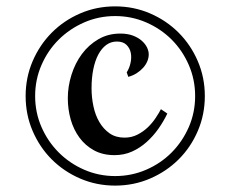

<svg xmlns="http://www.w3.org/2000/svg" viewBox="-20 -580 720 600"><path d="M60.1 -279.8Q60.1 -337.9 82 -388.9Q104 -439.9 141.8 -478Q179.7 -516.1 230.7 -538.1Q281.7 -560.1 339.8 -560.1Q397.9 -560.1 449 -538.1Q500 -516.1 538.1 -478Q576.2 -439.9 598.1 -388.9Q620.1 -337.9 620.1 -279.8Q620.1 -221.7 598.1 -170.7Q576.2 -119.6 538.1 -81.8Q500 -43.9 449 -22Q397.9 0 339.8 0Q281.7 0 230.7 -22Q179.7 -43.9 141.8 -81.8Q104 -119.6 82 -170.7Q60.1 -221.7 60.1 -279.8ZM89.8 -279.8Q89.8 -228.5 109.6 -183.1Q129.4 -137.7 163.6 -103.5Q197.8 -69.3 243.2 -49.6Q288.6 -29.8 339.8 -29.8Q391.1 -29.8 436.8 -49.6Q482.4 -69.3 516.4 -103.5Q550.3 -137.7 570.1 -183.1Q589.8 -228.5 589.8 -279.8Q589.8 -331.1 570.1 -376.7Q550.3 -422.4 516.4 -456.3Q482.4 -490.2 436.8 -510Q391.1 -529.8 339.8 -529.8Q288.6 -529.8 243.2 -510Q197.8 -490.2 163.6 -456.3Q129.4 -422.4 109.6 -376.7Q89.8 -331.1 89.8 -279.8ZM502.9 -225.1Q491.2 -200.7 474.9 -177.5Q458.5 -154.3 438 -136Q417.5 -117.7 392.6 -106.4Q367.7 -95.2 337.9 -95.2Q301.3 -95.2 273.9 -110.1Q246.6 -125 228.3 -149.9Q210 -174.8 200.9 -206.8Q191.9 -238.8 191.9 -272.9Q191.9 -310.1 203.4 -346.4Q214.8 -382.8 236.1 -411.4Q257.3 -439.9 287.6 -457.5Q317.9 -475.1 356 -475.1Q378.4 -475.1 395.3 -468.8Q412.1 -462.4 423.1 -452.6Q434.1 -442.9 439.5 -431.6Q444.8 -420.4 444.8 -410.2Q444.8 -399.4 440.4 -388.7Q436 -377.9 427.5 -368.4Q418.9 -358.9 407.2 -351.3Q395.5 -343.8 380.9 -339.8L376 -354Q384.3 -366.7 387.9 -383.3Q391.6 -399.9 388.7 -414.8Q385.7 -429.7 375.2 -439.9Q364.7 -450.2 345.2 -450.2Q326.7 -450.2 312 -439.5Q297.4 -428.7 287.1 -409.4Q276.9 -390.1 271.5 -363.3Q266.1 -336.4 266.1 -304.2Q266.1 -275.4 272 -247.8Q277.8 -220.2 290.5 -198.5Q303.2 -176.8 322.5 -163.3Q341.8 -149.9 369.1 -149.9Q391.1 -149.9 409.4 -159.2Q427.7 -168.5 441.9 -182.1Q456.1 -195.8 466.3 -211.2Q476.6 -226.6 482.9 -238.8Z"/></svg>

Font: Rochester
Style: Regular
Weight: 400
Version: Version 1.006